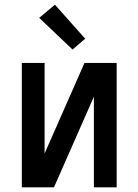

<svg xmlns="http://www.w3.org/2000/svg" viewBox="-20 -798 590 818"><path d="M73 0V-530H170V-144L340 -530H477V0H380V-386L210 0ZM289 -587 147 -722 214 -778 343 -633Z"/></svg>

Font: Lode Dark Term
Style: Bold
Weight: 700
Monospace: yes
Designer: Belleve Invis
Foundry: Belleve Invis
Version: Version 29.2.0